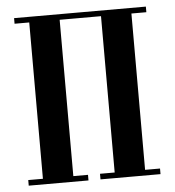

<svg xmlns="http://www.w3.org/2000/svg" viewBox="-48 -673 652 717"><g transform="rotate(-5 278.0 -314.0)"><path d="M31 0V-21H86V-607H31V-628H525V-607H469V-21H525V0H300V-21H355V-607H200V-21H255V0Z"/></g></svg>

Font: Pochaevsk Unicode
Style: Normal
Weight: 400
Version: Version 1.1